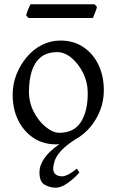

<svg xmlns="http://www.w3.org/2000/svg" viewBox="-20 -658 543 895"><path d="M350 146Q328 172 296.5 194.5Q265 217 240 217Q212 217 188 203Q164 189 164 146Q164 78 257 14Q254 14 250 14.5Q246 15 242 15Q181 15 135.5 -15.5Q90 -46 64.5 -98Q39 -150 39 -217Q39 -266 56.5 -310.5Q74 -355 104.5 -391.5Q135 -428 175.5 -448.5Q216 -469 262 -469Q323 -469 368.5 -438.5Q414 -408 439 -356Q464 -304 464 -237Q464 -189 447.5 -145.5Q431 -102 401.5 -66.5Q372 -31 334 -10Q288 19 265 44.5Q242 70 235 91.5Q228 113 228 129Q228 146 239.5 155Q251 164 270 164Q281 164 299 155Q317 146 338 128ZM247 -415Q198 -415 169 -390.5Q140 -366 127.5 -324.5Q115 -283 115 -231Q115 -180 137.5 -136.5Q160 -93 193.5 -66Q227 -39 256 -39Q325 -39 357 -89Q389 -139 389 -223Q389 -274 367.5 -317.5Q346 -361 313.5 -388Q281 -415 247 -415ZM432 -626Q430 -615 423 -599Q416 -583 413 -574H113L102 -586Q104 -597 110.5 -612.5Q117 -628 122 -638H421Z"/></svg>

Font: ChillKai
Style: Regular
Weight: 400
Designer: ChillType
Foundry: 寒蝉字型
Version: Version 2.000